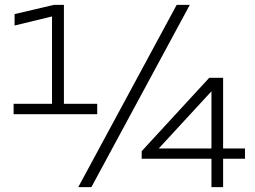

<svg xmlns="http://www.w3.org/2000/svg" viewBox="-20 -770 1048 790"><path d="M243 -750V-320H194V-730L234 -712L40 -665V-712L202 -750ZM36 -343H380V-300H36ZM707 -750H761L356 0H302ZM898 -450V0H850V-431L882 -429L610 -134L603 -159H988V-117H563V-148L841 -450Z"/></svg>

Font: Unbounded ExtraLight
Style: Regular
Weight: 250
Designer: Luke Prowse, Jean-Baptiste Morizot, Fátima Lázaro, Florian Runge
Foundry: NaN
Version: Version 1.701;gftools[0.9.28.dev5+ged2979d]